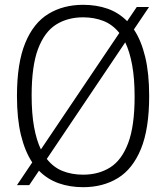

<svg xmlns="http://www.w3.org/2000/svg" viewBox="-20 -769 691 798"><path d="M101.5 0.5H50.5L114 -94Q83.5 -140 67 -208Q50.5 -276 50.5 -370Q50.5 -506.5 84.8 -590Q119 -673.5 181 -711.2Q243 -749 325.5 -749Q381 -749 427.2 -732.8Q473.5 -716.5 508.5 -681L548.5 -740H599.5L536.5 -646.5Q567 -601 583.5 -532.5Q600 -464 600 -370Q600 -233.5 565.8 -150Q531.5 -66.5 469.8 -28.8Q408 9 325.5 9Q270 9 223.5 -7.5Q177 -24 142 -59.5ZM111.5 -372.5Q111.5 -297 121.5 -241.8Q131.5 -186.5 150 -148L476 -632Q448 -667 409.8 -682Q371.5 -697 325.5 -697Q261 -697 213 -666.8Q165 -636.5 138.2 -565.8Q111.5 -495 111.5 -372.5ZM325.5 -43Q390 -43 438 -73.2Q486 -103.5 512.8 -174.5Q539.5 -245.5 539.5 -367.5Q539.5 -443.5 529.2 -499Q519 -554.5 500.5 -593L174.5 -108.5Q202.5 -73 240.8 -58Q279 -43 325.5 -43Z"/></svg>

Font: Encode Sans SmCnd Lt
Style: Regular
Weight: 300
Width: 4
Designer: Multiple Designers
Foundry: Impallari Type
Version: Version 3.002; ttfautohint (v1.8.3) -l 8 -r 50 -G 200 -x 14 